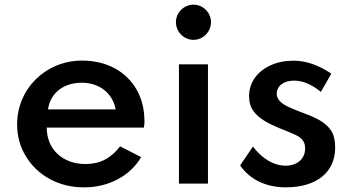

<svg xmlns="http://www.w3.org/2000/svg" viewBox="-20 -788 1516 824"><path d="M340.5 16C393.5 16 441.5 4.5 485 -18.5C528 -41 561.5 -73 586 -113.5L495.5 -160C456 -108.5 409 -84 347 -84C248.5 -84 180.5 -147.5 180.5 -240.5H597.5C599.5 -254 600 -257 600 -265.5C600 -318 589 -363.5 566.5 -403C521.5 -481.5 438.5 -528 332 -528C176.5 -528 53.5 -407 53.5 -255C53.5 -203.5 66 -157.5 91.5 -116.5C116.5 -75.5 150.5 -43 194 -19.5C237 4 286 16 340.5 16ZM186 -318.5C196 -389 252.5 -433 331.5 -433C406.5 -433 463.5 -388 476.5 -318.5Z M810.5 -617C851.5 -617 885.5 -651 885.5 -693C885.5 -734 851.5 -768 810.5 -768C769.5 -768 735 -734 735 -693C735 -651 769.5 -617 810.5 -617ZM872.5 0V-512H748V0Z M1207 16C1337 16 1418.5 -47 1418.5 -155.5C1418.5 -185.5 1412.5 -209.5 1401 -227.5C1377.5 -263.5 1335 -283.5 1280.5 -303.5C1263 -310 1246 -317 1228.5 -324.5C1194 -339 1167.5 -357.5 1167.5 -385C1167.5 -418.5 1197 -442 1241.5 -442C1279.5 -442 1318 -426 1357 -393.5L1402 -472C1348 -508 1294 -527.5 1240.5 -527.5C1203.5 -527.5 1170.5 -521 1142 -508C1084 -482 1049 -434.5 1049 -375C1049 -349 1055.5 -327.5 1068 -311C1093 -277 1134 -257 1176.5 -239C1202 -229 1223 -220.5 1239.5 -213C1273 -198.5 1289.5 -183 1289.5 -151C1289.5 -104.5 1253.5 -77 1206.5 -77C1154.5 -77 1105 -107 1065.5 -159L1010.5 -78C1052.5 -17.5 1121 16 1207 16Z"/></svg>

Font: Spartan SemiBold
Style: Regular
Weight: 600
Designer: Matt Bailey, Mirko Velimirovic
Foundry: Matt Bailey
Version: Version 1.003